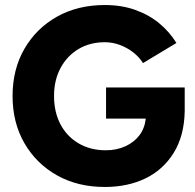

<svg xmlns="http://www.w3.org/2000/svg" viewBox="-20 -732 775 764"><path d="M397 12Q289 12 206.5 -34.5Q124 -81 77 -162.5Q30 -244 30 -350Q30 -456 77 -537.5Q124 -619 206.5 -665.5Q289 -712 397 -712Q464 -712 518.5 -692.5Q573 -673 614 -639Q655 -605 682 -561L549 -481Q534 -505 509.5 -524Q485 -543 456 -553.5Q427 -564 397 -564Q338 -564 292.5 -537Q247 -510 221 -461.5Q195 -413 195 -350Q195 -287 220 -238.5Q245 -190 292 -162Q339 -134 401 -134Q444 -134 479 -150Q514 -166 535 -194Q556 -222 560 -260H402V-384H715V-289Q713 -191 671 -123.5Q629 -56 558.5 -22Q488 12 397 12Z"/></svg>

Font: Figtree ExtraBold
Style: Regular
Weight: 800
Designer: Erik Kennedy
Foundry: Erik Kennedy
Version: Version 2.002